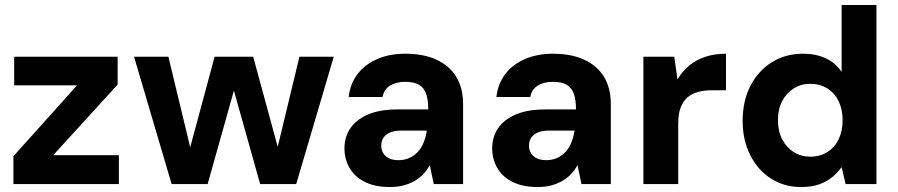

<svg xmlns="http://www.w3.org/2000/svg" viewBox="-20 -740 3611 772"><path d="M34 0V-112L290 -397H37V-512H453V-400L194 -116H458V0Z M670 0 519 -512H657L752 -118L737 -119L843 -512H998L1105 -119L1089 -118L1184 -512H1322L1171 0H1026L912 -406H929L815 0Z M1548 12Q1487 12 1446 -9Q1405 -30 1385 -65.5Q1365 -101 1365 -143Q1365 -189 1388.5 -224Q1412 -259 1459.5 -279.5Q1507 -300 1579 -300H1702Q1702 -338 1693.5 -362.5Q1685 -387 1665 -399Q1645 -411 1609 -411Q1573 -411 1548.5 -396Q1524 -381 1518 -350H1382Q1388 -403 1417.5 -442Q1447 -481 1496.5 -502.5Q1546 -524 1609 -524Q1682 -524 1734 -500.5Q1786 -477 1814 -432Q1842 -387 1842 -321V0H1724L1708 -76Q1698 -57 1682.5 -40.5Q1667 -24 1647 -12.5Q1627 -1 1602.5 5.5Q1578 12 1548 12ZM1582 -96Q1607 -96 1626.5 -105Q1646 -114 1660.5 -130Q1675 -146 1683.5 -167.5Q1692 -189 1696 -213V-215H1595Q1567 -215 1549 -207.5Q1531 -200 1522 -186.5Q1513 -173 1513 -155Q1513 -136 1522 -122.5Q1531 -109 1546.5 -102.5Q1562 -96 1582 -96Z M2142 12Q2081 12 2040 -9Q1999 -30 1979 -65.5Q1959 -101 1959 -143Q1959 -189 1982.5 -224Q2006 -259 2053.5 -279.5Q2101 -300 2173 -300H2296Q2296 -338 2287.5 -362.5Q2279 -387 2259 -399Q2239 -411 2203 -411Q2167 -411 2142.5 -396Q2118 -381 2112 -350H1976Q1982 -403 2011.5 -442Q2041 -481 2090.5 -502.5Q2140 -524 2203 -524Q2276 -524 2328 -500.5Q2380 -477 2408 -432Q2436 -387 2436 -321V0H2318L2302 -76Q2292 -57 2276.5 -40.5Q2261 -24 2241 -12.5Q2221 -1 2196.5 5.5Q2172 12 2142 12ZM2176 -96Q2201 -96 2220.5 -105Q2240 -114 2254.5 -130Q2269 -146 2277.5 -167.5Q2286 -189 2290 -213V-215H2189Q2161 -215 2143 -207.5Q2125 -200 2116 -186.5Q2107 -173 2107 -155Q2107 -136 2116 -122.5Q2125 -109 2140.5 -102.5Q2156 -96 2176 -96Z M2567 0V-512H2691L2704 -421Q2724 -454 2752 -477Q2780 -500 2817 -512Q2854 -524 2899 -524V-377H2840Q2812 -377 2787.5 -370.5Q2763 -364 2745 -349Q2727 -334 2717 -308Q2707 -282 2707 -243V0Z M3201 12Q3133 12 3080 -22Q3027 -56 2996.5 -116.5Q2966 -177 2966 -254Q2966 -333 2997 -394Q3028 -455 3083 -489.5Q3138 -524 3209 -524Q3261 -524 3300.5 -505.5Q3340 -487 3364 -451V-720H3504V0H3380L3364 -68Q3349 -47 3327 -28.5Q3305 -10 3274.5 1Q3244 12 3201 12ZM3238 -110Q3277 -110 3306.5 -128.5Q3336 -147 3352 -180Q3368 -213 3368 -256Q3368 -300 3352 -333Q3336 -366 3306.5 -384.5Q3277 -403 3238 -403Q3201 -403 3171.5 -384.5Q3142 -366 3125 -333.5Q3108 -301 3108 -257Q3108 -213 3125 -180Q3142 -147 3171.5 -128.5Q3201 -110 3238 -110Z"/></svg>

Font: DM Sans 12pt ExtraBold
Style: Regular
Weight: 800
Version: Version 4.004;gftools[0.9.30]